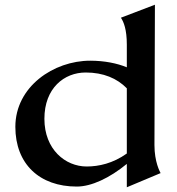

<svg xmlns="http://www.w3.org/2000/svg" viewBox="-20 -777 751 813"><path d="M634 -163 636 -757 492 -702C504 -684 517 -652 517 -588V-492C476 -509 422 -520 362 -520C207 -520 45 -410 45 -240C45 -82 148 13 305 13C367 13 444 -23 517 -83V16L660 -44C657 -50 634 -91 634 -163ZM168 -274C168 -404 252 -470 343 -470C418 -470 476 -445 517 -403V-127C458 -85 398 -72 347 -72C257 -72 168 -144 168 -274Z"/></svg>

Font: Coconat Demi
Style: Regular
Weight: 400
Designer: Sara Lavazza
Foundry: Collletttivo
Version: Version 1.000;Glyphs 3.2 (3217)